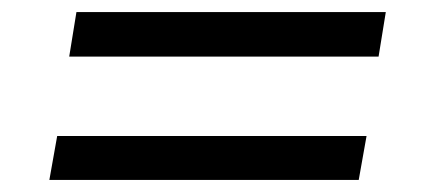

<svg xmlns="http://www.w3.org/2000/svg" viewBox="-20 -446 711 319"><path d="M95 -352 107 -426H621L609 -352ZM62 -147 75 -220H589L576 -147Z"/></svg>

Font: Nunito Sans 7pt SemiExpanded Medium
Style: Italic
Weight: 500
Width: 6
Italic angle: -9°
Designer: Vernon Adams
Foundry: Vernon Adams
Version: Version 3.101;gftools[0.9.27]